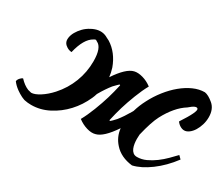

<svg xmlns="http://www.w3.org/2000/svg" viewBox="-91 -708 1146 981"><g transform="rotate(30 482.0 -217.5)"><path d="M409 -186Q405 -172 399 -159Q375 -105 336.5 -63.5Q298 -22 248.5 3.5Q199 29 146 29Q125 29 107 25Q105 25 103 24Q98 22 93 20Q90 18 86 17Q68 8 53 -3Q31 -19 18 -37Q19 -47 27.5 -56.5Q36 -66 43 -68Q68 -41 95 -30Q97 -29 115 -25Q135 -25 165 -44Q195 -63 223 -94Q266 -142 288.5 -200.5Q311 -259 311 -323Q311 -404 275 -420L267 -425Q261 -424 255 -420Q211 -396 190 -308Q175 -309 162.5 -316.5Q150 -324 144 -334Q137 -346 139.5 -363.5Q142 -381 152 -398.5Q162 -416 177.5 -432Q193 -448 214 -459Q256 -482 292 -470Q301 -467 309 -462Q317 -458 325 -454Q354 -436 375.5 -408Q397 -380 410 -344Q418 -319 421 -293Q474 -373 517 -383Q538 -388 566.5 -380Q595 -372 620 -353Q601 -319 583 -272.5Q565 -226 553.5 -187.5Q542 -149 532 -104Q533 -101 537 -102Q539 -103 547.5 -111.5Q556 -120 564 -129Q588 -159 611 -199Q613 -202 615 -206Q626 -244 645 -280Q665 -319 692.5 -354Q720 -389 751.5 -415Q783 -441 816.5 -456Q850 -471 883 -471Q905 -468 934.5 -443Q964 -418 964 -370Q964 -347 957.5 -325.5Q951 -304 940.5 -287Q930 -270 916 -259.5Q902 -249 888 -249Q876 -249 863.5 -256.5Q851 -264 843 -276Q903 -367 892 -379.5Q881 -392 844 -359Q815 -341 789.5 -311Q764 -281 743 -241Q722 -201 702 -117Q702 -111 701.5 -104.5Q701 -98 701 -91Q701 -78 703 -64Q705 -50 710 -38Q715 -26 724 -18.5Q733 -11 747 -11Q774 -11 800 -23Q826 -35 849.5 -52.5Q873 -70 893.5 -90.5Q914 -111 930 -128Q940 -119 947 -111Q902 -51 848.5 -11.5Q795 28 747 39Q678 31 640 -12Q607 -48 602 -97Q548 -16 505 -6Q484 0 455.5 -8.5Q427 -17 402 -36Q421 -70 439 -116.5Q457 -163 468.5 -201.5Q480 -240 490 -285Q489 -288 485 -287Q483 -286 474.5 -277Q466 -268 458 -260Q434 -230 411 -190Q410 -188 409 -186Z"/></g></svg>

Font: Sweet Mavka Script
Style: Regular
Weight: 500
Designer: Pablo Impallari/Anastassiya Vishnevskaya
Foundry: Pablo Impallari/ Anastassiya Vishnevskaya
Version: Version 2.0/www.impallari.com/   behance.net/sweetcherry